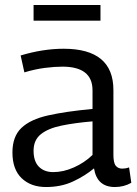

<svg xmlns="http://www.w3.org/2000/svg" viewBox="-20 -742 551 772"><path d="M30 -129Q30 -193 66 -227.5Q102 -262 173.5 -278Q245 -294 352 -304V-379Q352 -474 231 -474Q200 -474 160.5 -469Q121 -464 78 -451L63 -519Q153 -546 236 -546Q436 -546 436 -380V-120Q436 -87 445.5 -75.5Q455 -64 471 -64Q477 -64 484 -65Q491 -66 499 -69L508 -7Q478 10 442 10Q370 10 358 -65Q322 -35 274 -12.5Q226 10 165 10Q104 10 67 -25.5Q30 -61 30 -129ZM115 -136Q115 -93 136.5 -71.5Q158 -50 194 -50Q235 -50 277.5 -69Q320 -88 352 -119V-254Q281 -248 227.5 -237Q174 -226 144.5 -202.5Q115 -179 115 -136ZM115 -659V-722H384V-659Z"/></svg>

Font: Georama
Style: Regular
Weight: 400
Designer: Jean-Baptiste Levee
Foundry: Production Type
Version: Version 1.000